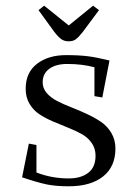

<svg xmlns="http://www.w3.org/2000/svg" viewBox="-20 -651 473 679"><path d="M58.1 -23.9 82 -143.1 108.9 -138.2V-41Q162.6 -20 223.1 -20Q266.1 -20 292 -39.8Q317.9 -59.6 317.9 -100.1Q317.9 -126 304.2 -145.5Q290.5 -165 268.8 -177Q247.1 -189 220.7 -199.5Q194.3 -210 168 -221.2Q141.6 -232.4 119.9 -246.6Q98.1 -260.7 84.5 -283.7Q70.8 -306.6 70.8 -336.9Q70.8 -394.5 110.8 -425.3Q150.9 -456.1 213.9 -456.1Q259.3 -456.1 290.8 -452.1Q322.3 -448.2 367.2 -437L341.8 -306.2L314 -311V-413.1Q270.5 -424.8 217.8 -424.8Q177.7 -424.8 154.3 -407.7Q130.9 -390.6 130.9 -359.9Q130.9 -338.9 145 -322.3Q159.2 -305.7 181.9 -293.9Q204.6 -282.2 232.2 -271.5Q259.8 -260.7 287.1 -248Q314.5 -235.4 337.2 -220Q359.9 -204.6 374 -180.4Q388.2 -156.2 388.2 -126Q388.2 -61.5 344.5 -26.9Q300.8 7.8 223.1 7.8Q176.8 7.8 144.3 1Q111.8 -5.9 58.1 -23.9ZM116.2 -615.2 136.2 -630.9 223.1 -561 309.1 -630.9 330.1 -615.2 272 -537.1Q256.8 -518.1 247.3 -511.5Q237.8 -504.9 223.1 -504.9Q208.5 -504.9 198 -511.7Q187.5 -518.6 172.9 -537.1Z"/></svg>

Font: Dehuti Alt
Style: Book
Weight: 400
Version: Version 1.2